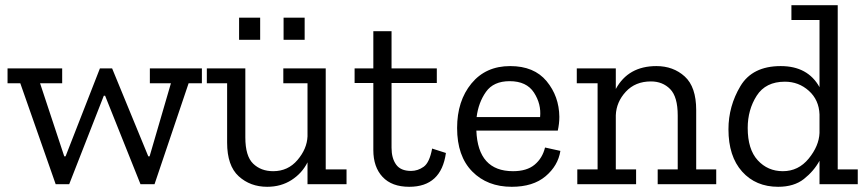

<svg xmlns="http://www.w3.org/2000/svg" viewBox="-20 -708 3331 738"><path d="M756 -388H705L574 0H520L384 -340H379L246 0H194L58 -388H9V-445H219V-388H134L227 -107H232L364 -445H411L550 -107H555L637 -388H556V-445H756Z M899 -555V-640H980V-555ZM1070 -555V-640H1151V-555ZM1312 0H1162V-84Q1141 -42 1100.5 -16Q1060 10 1007 10Q942 10 897.5 -30.5Q853 -71 853 -160V-388H775V-445H923V-180Q923 -108 953 -79Q983 -50 1030 -50Q1087 -50 1123.5 -93Q1160 -136 1162 -184V-388H1069V-445H1232V-57H1312Z M1694 -120Q1676 10 1553 10Q1486 10 1450.5 -28Q1415 -66 1415 -131V-389H1343V-445H1415V-588H1485V-445H1659V-389H1485V-140Q1485 -100 1502.5 -75.5Q1520 -51 1560 -51Q1586 -51 1608.5 -67Q1631 -83 1641 -137Z M2134 -128Q2125 -71 2077 -30.5Q2029 10 1947 10Q1853 10 1795 -49Q1737 -108 1737 -216Q1737 -320 1792 -387Q1847 -454 1941 -454Q2033 -454 2081 -396Q2129 -338 2130 -259Q2130 -233 2124 -206H1811Q1817 -50 1952 -50Q2005 -50 2035 -75Q2065 -100 2075 -141ZM2056 -258Q2061 -308 2032.5 -352Q2004 -396 1939 -396Q1877 -396 1848 -355Q1819 -314 1812 -258Z M2733 0H2508V-57H2585V-264Q2585 -336 2556 -365.5Q2527 -395 2482 -395Q2422 -395 2385.5 -355.5Q2349 -316 2347 -265V-57H2425V0H2199V-57H2277V-388H2197V-445H2347V-366Q2395 -454 2503 -454Q2568 -454 2612 -414Q2656 -374 2656 -285V-57H2733Z M3277 0H3130V-90Q3108 -50 3070 -20Q3032 10 2971 10Q2885 10 2832.5 -48.5Q2780 -107 2780 -211Q2780 -300 2826 -377Q2872 -454 2981 -454Q3085 -454 3130 -373V-631H3022V-688H3200V-57H3277ZM3130 -197V-268Q3128 -324 3089 -359Q3050 -394 2997 -394Q2923 -394 2888.5 -340Q2854 -286 2854 -216Q2854 -134 2892.5 -92Q2931 -50 2989 -50Q3049 -50 3088.5 -98.5Q3128 -147 3130 -197Z"/></svg>

Font: Zilla Slab
Style: Regular
Weight: 400
Designer: Typotheque.com
Foundry: Typotheque type foundry
Version: Version 1.1; 2017; ttfautohint (v1.6)